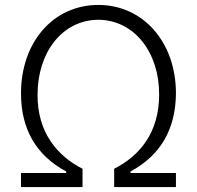

<svg xmlns="http://www.w3.org/2000/svg" viewBox="-20 -757 796 777"><path d="M65 0H314V-74C210 -127 131 -223 132 -374C132 -544 231 -676 378 -677C524 -676 625 -544 624 -374C624 -221 546 -127 442 -74V0H692V-57H508V-63C631 -129 691 -236 692 -379C692 -587 559 -737 378 -737C196 -737 65 -587 65 -379C65 -236 125 -129 248 -63V-57H65Z"/></svg>

Font: Wafeq Light
Style: Regular
Weight: 300
Designer: Rasmus Andersson & Azza Alameddine
Foundry: Google & TypeTogether
Version: Version 3.000;January 28, 2025;FontCreator 15.0.0.3014 64-bi